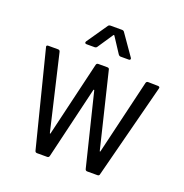

<svg xmlns="http://www.w3.org/2000/svg" viewBox="-126 -814 890 927"><g transform="rotate(20 319.0 -350.0)"><path d="M152 -9 29 -495 28 -499Q28 -506 37 -506H87Q96 -506 98 -497L188 -113Q189 -110 190 -110Q191 -110 192 -113L283 -497Q285 -506 294 -506H340Q350 -506 351 -497L444 -114Q445 -111 446 -111Q447 -111 448 -114L539 -497Q541 -506 550 -506L601 -505Q606 -505 608.5 -502Q611 -499 609 -494L484 -9Q483 0 473 0H421Q412 0 410 -9L319 -379Q318 -382 316.5 -382Q315 -382 314 -379L226 -9Q224 0 215 0H163Q154 0 152 -9ZM201 -588 274 -694Q278 -700 286 -700H345Q353 -700 357 -694L431 -588Q433 -586 433 -582Q433 -580 431 -578Q429 -576 425 -576H383Q376 -576 371 -583L320 -661Q319 -663 317 -663Q315 -663 314 -661L261 -582Q257 -576 249 -576H208Q202 -576 200 -579.5Q198 -583 201 -588Z"/></g></svg>

Font: Barlow Semi Condensed
Style: Regular
Weight: 400
Width: 4
Designer: Jeremy Tribby
Foundry: Tribby Type
Version: Version 1.408;December 10, 2018;FontCreator 11.5.0.2430 64-b